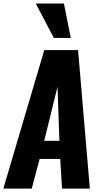

<svg xmlns="http://www.w3.org/2000/svg" viewBox="-23 -1102 590 1122"><path d="M291.5 -880.4 186 -1081.5H350.6L390.6 -880.4ZM235.4 -279.3H324.2L313 -594.7ZM-3.4 0 235.8 -809.6H433.1L502 0H339.4L329.1 -173.3H208.5L162.6 0Z"/></svg>

Font: Oswald
Style: Bold
Weight: 700
Designer: Vernon Adams
Foundry: Vernon Adams
Version: 3.0; ttfautohint (v0.94.23-7a4d-dirty) -l 8 -r 50 -G 200 -x 